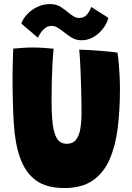

<svg xmlns="http://www.w3.org/2000/svg" viewBox="-20 -908 646 942"><path d="M296.5 14.5Q206.5 14.5 155.2 -23.8Q104 -62 78.5 -134Q53.5 -204 47.5 -305.5Q41.5 -407 41.5 -536.5Q41.5 -552.5 42 -569Q42.5 -585.5 42.8 -602.5Q43 -619.5 43.8 -636.5Q44.5 -653.5 45 -669.5Q68.5 -671.5 92 -673.2Q115.5 -675 137 -675Q164.5 -675 192.5 -673.2Q220.5 -671.5 243 -669Q239.5 -632.5 237.2 -590.2Q235 -548 234 -503.8Q233 -459.5 233 -416.5Q233 -368 235.5 -331Q238 -294 244 -268.5Q252 -234.5 267.2 -218.5Q282.5 -202.5 307 -202.5Q337 -202.5 352.8 -222.2Q368.5 -242 374.2 -276.8Q380 -311.5 380 -356Q380 -375.5 379.5 -407.8Q379 -440 378 -478.2Q377 -516.5 375.5 -553.8Q374 -591 372.2 -620.2Q370.5 -649.5 368.5 -664Q391 -664 420.5 -662.2Q450 -660.5 479 -658.2Q508 -656 529.5 -653.5Q551 -651 556.5 -649.5Q560.5 -623.5 563 -594Q565.5 -564.5 567 -533.2Q568.5 -502 568.5 -470Q568.5 -369.5 557.8 -281.8Q547 -194 518.2 -127.2Q489.5 -60.5 435.8 -23Q382 14.5 296.5 14.5ZM84.5 -792.5Q93 -816.5 113.5 -838.2Q134 -860 163.2 -874Q192.5 -888 225.5 -888Q254.5 -888 274.8 -875.8Q295 -863.5 311.5 -849.5Q325.5 -837.5 339.5 -828.8Q353.5 -820 370.5 -820Q392.5 -820 406.8 -837Q421 -854 427.5 -874L511.5 -820.5Q509.5 -808.5 499.8 -790Q490 -771.5 473.2 -753.5Q456.5 -735.5 432.8 -723Q409 -710.5 379 -710.5Q353 -710.5 331.8 -723.5Q310.5 -736.5 292 -751.5Q277 -763.5 262.8 -772.2Q248.5 -781 234.5 -781Q215 -781 201.2 -770.2Q187.5 -759.5 178.8 -745.8Q170 -732 166 -723Z"/></svg>

Font: Grandstander Thin ExtraBold
Style: Regular
Weight: 800
Version: Version 1.200